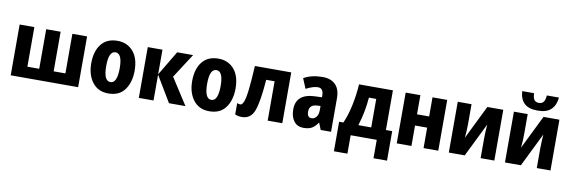

<svg xmlns="http://www.w3.org/2000/svg" viewBox="-63 -1313 6079 2044"><g transform="rotate(10 2976.5 -290.5)"><path d="M786 -549V0H57V-549H216V-121H344V-549H500V-121H627V-549Z M1348 -276Q1348 -412 1283.5 -485.5Q1219 -559 1115 -559Q999 -559 939 -482Q879 -405 879 -276Q879 -150 940.5 -70Q1002 10 1113 10Q1231 10 1289.5 -71Q1348 -152 1348 -276ZM1041 -275Q1041 -435 1114 -435Q1187 -435 1187 -276Q1187 -113 1114 -113Q1041 -113 1041 -275Z M1760 -549H1932L1762 -286L1946 0H1768L1601 -279V0H1442V-549H1601V-283Z M2439 -276Q2439 -412 2374.5 -485.5Q2310 -559 2206 -559Q2090 -559 2030 -482Q1970 -405 1970 -276Q1970 -150 2031.5 -70Q2093 10 2204 10Q2322 10 2380.5 -71Q2439 -152 2439 -276ZM2132 -275Q2132 -435 2205 -435Q2278 -435 2278 -276Q2278 -113 2205 -113Q2132 -113 2132 -275Z M2993 0V-549H2600Q2591 -383 2580 -289.5Q2569 -196 2553.5 -157.5Q2538 -119 2518 -119Q2498 -119 2483 -128V-5Q2513 10 2557 10Q2653 10 2689.5 -88Q2726 -186 2744 -425H2835V0Z M3362 -251V-204Q3362 -158 3341 -132Q3320 -106 3290 -106Q3242 -106 3242 -169Q3242 -245 3324 -249ZM3332 -559Q3213 -559 3128 -511L3173 -403Q3250 -443 3301 -443Q3361 -443 3361 -363V-345L3284 -342Q3082 -334 3082 -165Q3082 -87 3118.5 -38.5Q3155 10 3223 10Q3280 10 3313.5 -10Q3347 -30 3376 -73H3379L3408 0H3520V-363Q3520 -460 3470.5 -509.5Q3421 -559 3332 -559Z M3933 -428V-120H3794Q3819 -200 3833 -273Q3847 -346 3854 -428ZM4092 -549H3726Q3718 -428 3693.5 -314.5Q3669 -201 3632 -120H3586V199H3732V0H4014V199H4160V-120H4092Z M4389 -549V-342H4520V-549H4679V0H4520V-221H4389V0H4230V-549Z M4942 -549H4793V0H4965L5144 -364Q5141 -331 5139 -288.5Q5137 -246 5137 -208V0H5285V-549H5113L4934 -185Q4938 -220 4940 -263Q4942 -306 4942 -342Z M5549 -549H5400V0H5572L5751 -364Q5748 -331 5746 -288.5Q5744 -246 5744 -208V0H5892V-549H5720L5541 -185Q5545 -220 5547 -263Q5549 -306 5549 -342ZM5846 -780H5715Q5711 -687 5646 -687Q5612 -687 5595.5 -707.5Q5579 -728 5577 -780H5449Q5454 -694 5501 -649Q5548 -604 5646 -604Q5743 -604 5791 -650.5Q5839 -697 5846 -780Z"/></g></svg>

Font: Noto Sans Display SemiCondensed Extra
Style: Regular
Weight: 800
Width: 4
Designer: Monotype Design Team
Foundry: Monotype Imaging Inc.
Version: Version 1.900